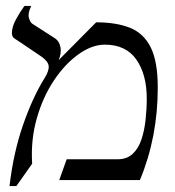

<svg xmlns="http://www.w3.org/2000/svg" viewBox="-20 -605 587 645"><path d="M12 20Q25 -92 57.5 -185.5Q90 -279 130 -343Q145 -367 143.5 -383Q142 -399 119 -415L48 -463Q38 -470 29 -475.5Q20 -481 20 -494Q20 -515 34 -540.5Q48 -566 62 -585H85Q73 -561 77 -545.5Q81 -530 89 -525L162 -478Q179 -468 183 -447Q187 -426 177 -403L303 -530Q371 -530 417 -511.5Q463 -493 486.5 -445.5Q510 -398 510 -311Q510 -144 450 0H179L204 -70H376Q406 -70 425.5 -88Q445 -106 455 -136Q465 -166 469 -202Q473 -238 473 -274Q473 -355 438 -405Q403 -455 332 -455Q289 -455 243.5 -422.5Q198 -390 161 -334.5Q124 -279 103.5 -207Q83 -135 88 -55L35 20Z"/></svg>

Font: Bona Nova SC
Style: Italic
Weight: 400
Italic angle: -4°
Designer: Mateusz Machalski
Foundry: Capitalics
Version: Version 4.001; ttfautohint (v1.8.4.7-5d5b)